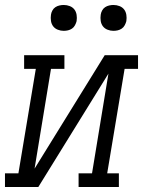

<svg xmlns="http://www.w3.org/2000/svg" viewBox="-50 -752 575 772"><path d="M-30 0V-55H24L94 -475H47V-530H209V-475H155L89 -74L371 -530H505V-475H451L381 -55H428V0H266V-55H320L386 -456L104 0ZM406 -628Q394 -628 382.5 -632.5Q371 -637 364 -646Q357 -655 355 -667.5Q353 -680 355 -693Q356 -701 360.5 -709.5Q365 -718 372.5 -723Q380 -728 389 -730Q398 -732 406 -732Q419 -732 430.5 -727.5Q442 -723 449 -714Q456 -705 458 -692.5Q460 -680 458 -667Q456 -659 451.5 -650.5Q447 -642 439.5 -637Q432 -632 423.5 -630Q415 -628 406 -628ZM206 -628Q194 -628 182.5 -632.5Q171 -637 164 -646Q157 -655 155 -667.5Q153 -680 155 -693Q156 -701 160.5 -709.5Q165 -718 172.5 -723Q180 -728 189 -730Q198 -732 206 -732Q219 -732 230.5 -727.5Q242 -723 249 -714Q256 -705 258 -692.5Q260 -680 258 -667Q256 -659 251.5 -650.5Q247 -642 239.5 -637Q232 -632 223.5 -630Q215 -628 206 -628Z"/></svg>

Font: Iosevka Curly Slab LtObl
Style: Regular
Weight: 300
Italic angle: -9°
Monospace: yes
Designer: Belleve Invis
Foundry: Belleve Invis
Version: Version 11.0.0; ttfautohint (v1.8.3)